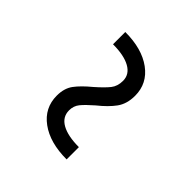

<svg xmlns="http://www.w3.org/2000/svg" viewBox="-5 -552 553 553"><g transform="rotate(-45 271.0 -276.0)"><path d="M351 -196Q318 -196 296 -212Q274 -228 251 -257Q231 -280 218 -290.5Q205 -301 187 -301Q160 -301 146 -276Q132 -251 132 -206H82Q82 -274 112 -315Q142 -356 192 -356Q222 -356 241.5 -341.5Q261 -327 284 -299Q306 -274 320.5 -262.5Q335 -251 357 -251Q383 -251 397 -276Q411 -301 411 -346H461Q461 -278 431 -237Q401 -196 351 -196Z"/></g></svg>

Font: Madhuban Light
Style: Regular
Weight: 300
Designer: jaikishan Patel
Foundry: MagicType
Version: Version 1.000